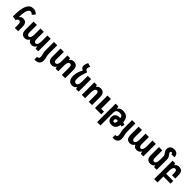

<svg xmlns="http://www.w3.org/2000/svg" viewBox="585 -2982 5442 5442"><g transform="rotate(45 3305.5 -261.5)"><path d="M315 0H448V-168C448 -298 399 -358 297 -358C243 -358 204 -334 182 -297L178 -298C179 -535 228 -647 302 -647C328 -647 360 -636 391 -600L466 -688C423 -735 367 -763 302 -763C129 -763 47 -593 47 -249V-191L176 -169C190 -219 215 -240 250 -240C293 -240 315 -209 315 -139Z M716 10C780 10 827 -22 851 -71H860C879 -24 921 10 989 10C1058 10 1103 -24 1126 -73H1133L1148 0H1252V-501H1119V-276C1119 -164 1094 -105 1037 -105C998 -105 974 -141 974 -222V-501H841V-267C841 -159 815 -105 759 -105C720 -105 697 -142 697 -219V-501H563V-181C563 -53 616 10 716 10Z M1380 -182C1380 -117 1384 -82 1397 -40C1409 2 1416 34 1416 66C1416 108 1392 133 1357 133H1339V241H1382C1489 241 1549 176 1549 79C1549 31 1542 -4 1531 -45C1518 -87 1513 -127 1513 -182V-501H1380Z M2174 -511C2113 -511 2068 -485 2045 -442H2041L2026 -501H1921V-276C1921 -164 1892 -107 1838 -107C1797 -107 1777 -138 1777 -201V-501H1643V-170C1643 -50 1701 10 1801 10C1862 10 1907 -16 1930 -60H1934L1949 0H2055V-226C2055 -337 2083 -394 2138 -394C2178 -394 2199 -363 2199 -300V0H2332V-331C2332 -452 2275 -511 2174 -511Z M2651 -556 2617 -577C2582 -596 2574 -611 2574 -633C2574 -649 2578 -669 2587 -690L2605 -732L2488 -764L2462 -695C2453 -671 2447 -646 2447 -618C2447 -576 2463 -550 2497 -527L2529 -505C2476 -408 2443 -309 2443 -209C2443 -69 2505 10 2610 10C2676 10 2718 -16 2747 -60H2751L2766 0H2871V-501H2738V-276C2738 -154 2708 -107 2651 -107C2603 -107 2577 -149 2577 -220C2577 -335 2611 -448 2651 -541Z M2999 0H3132V-226C3132 -337 3161 -394 3215 -394C3256 -394 3277 -363 3277 -300V0H3410V-331C3410 -452 3352 -511 3252 -511C3190 -511 3146 -485 3123 -442H3119L3104 -501H2999ZM3527 0H3779V-109H3665V-501H3527Z M3853 238H3986V-266C3986 -359 4030 -401 4123 -401C4195 -401 4228 -377 4239 -305C4227 -305 4215 -306 4204 -306C4093 -306 4033 -245 4033 -143C4033 -53 4094 10 4187 10C4300 10 4363 -56 4378 -175C4396 -169 4412 -162 4426 -155L4456 -253C4434 -264 4408 -273 4380 -281C4369 -437 4297 -511 4143 -511C4071 -511 4013 -482 3984 -430H3977L3964 -501H3853ZM4147 -145C4147 -181 4166 -203 4204 -203C4217 -203 4230 -202 4243 -201C4241 -120 4228 -93 4187 -93C4160 -93 4147 -111 4147 -145Z M4513 -182C4513 -117 4517 -82 4530 -40C4542 2 4549 34 4549 66C4549 108 4525 133 4490 133H4472V241H4515C4622 241 4682 176 4682 79C4682 31 4675 -4 4664 -45C4651 -87 4646 -127 4646 -182V-501H4513Z M4929 10C4993 10 5040 -22 5064 -71H5073C5092 -24 5134 10 5202 10C5271 10 5316 -24 5339 -73H5346L5361 0H5465V-501H5332V-276C5332 -164 5307 -105 5250 -105C5211 -105 5187 -141 5187 -222V-501H5054V-267C5054 -159 5028 -105 4972 -105C4933 -105 4910 -142 4910 -219V-501H4776V-181C4776 -53 4829 10 4929 10Z M6002 -394C6002 -459 5991 -495 5959 -533C5930 -568 5916 -589 5916 -614C5916 -637 5926 -652 5949 -652C5973 -652 5984 -637 5984 -606H6106C6106 -708 6051 -763 5946 -763C5850 -763 5782 -712 5782 -609C5782 -572 5796 -539 5830 -495C5859 -459 5869 -427 5869 -389V-276C5869 -164 5840 -107 5786 -107C5745 -107 5725 -138 5725 -201V-501H5591V-170C5591 -50 5649 10 5749 10C5810 10 5855 -16 5878 -60H5882L5897 0H6002Z M6138 238H6271V1H6557V-108H6271V-226C6271 -337 6300 -394 6354 -394C6395 -394 6416 -363 6416 -300V-196H6549V-331C6549 -452 6491 -511 6391 -511C6329 -511 6285 -485 6262 -442H6258L6243 -501H6138Z"/></g></svg>

Font: Noto Sans Armenian Condensed
Style: Bold
Weight: 700
Width: 3
Designer: Monotype Design Team
Foundry: Monotype Imaging Inc.
Version: Version 2.008